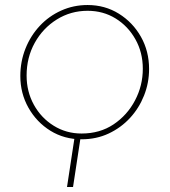

<svg xmlns="http://www.w3.org/2000/svg" viewBox="-20 -542 676 765"><path d="M247 203 277 6H301L271 203ZM305 13Q236 13 181 -21Q126 -55 93.5 -112.5Q61 -170 61 -239Q61 -297 81.5 -348.5Q102 -400 138.5 -439Q175 -478 224 -500Q273 -522 329 -522Q398 -522 453.5 -487.5Q509 -453 541.5 -395.5Q574 -338 574 -267Q574 -212 554 -161.5Q534 -111 498 -72Q462 -33 413 -10Q364 13 305 13ZM305 -10Q378 -10 432.5 -46.5Q487 -83 518 -142Q549 -201 549 -268Q549 -333 519.5 -385.5Q490 -438 440.5 -468.5Q391 -499 329 -499Q262 -499 206.5 -464.5Q151 -430 118.5 -371.5Q86 -313 86 -241Q86 -177 115 -124.5Q144 -72 194 -41Q244 -10 305 -10Z"/></svg>

Font: MuseoModerno Thin Thin
Style: Italic
Weight: 250
Italic angle: -9°
Version: Version 1.003